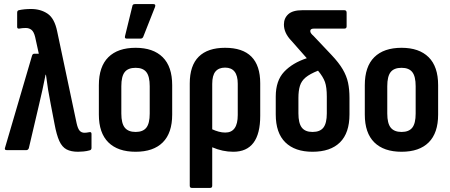

<svg xmlns="http://www.w3.org/2000/svg" viewBox="-20 -735 2204 940"><path d="M362 8Q328 8 306 -3.5Q284 -15 270.5 -44.5Q257 -74 247 -128L228 -227Q221 -262 215.5 -295.5Q210 -329 205 -369H203Q195 -329 187.5 -294Q180 -259 171 -222L121 -9Q117 0 109 0H13Q0 0 5 -13L137 -463Q140 -472 148 -472H170L152 -554Q146 -579 134.5 -588.5Q123 -598 106 -598Q89 -598 74 -595Q64 -594 64 -603V-673Q64 -683 72 -685Q85 -688 100.5 -689.5Q116 -691 132 -691Q179 -691 213 -668Q247 -645 260 -581L355 -132Q361 -105 370 -95Q379 -85 394 -85Q403 -85 418 -88Q428 -90 428 -79V-11Q428 -1 419 1Q405 5 389.5 6.5Q374 8 362 8Z M644 8Q557 8 510.5 -38Q464 -84 464 -174V-318Q464 -409 510.5 -455Q557 -501 644 -501Q730 -501 776.5 -455Q823 -409 823 -318V-174Q823 -84 777 -38Q731 8 644 8ZM644 -89Q680 -89 696.5 -110Q713 -131 713 -179V-313Q713 -361 696.5 -382Q680 -403 644 -403Q607 -403 590.5 -382Q574 -361 574 -313V-179Q574 -131 591 -110Q608 -89 644 -89ZM600 -546Q589 -546 592 -558L628 -705Q629 -715 641 -715H731Q744 -715 739 -701L681 -554Q677 -546 668 -546Z M919 185Q909 185 909 174V-326Q909 -414 953 -457.5Q997 -501 1082 -501Q1254 -501 1254 -327V-168Q1254 8 1122 8Q1070 8 1019 -14V174Q1019 185 1009 185ZM1019 -324V-102Q1034 -95 1050.5 -90.5Q1067 -86 1083 -86Q1144 -86 1144 -172V-325Q1144 -404 1082 -404Q1051 -404 1035 -385Q1019 -366 1019 -324Z M1510 8Q1424 8 1377 -38Q1330 -84 1330 -175V-262Q1330 -340 1371 -383.5Q1412 -427 1482 -450L1407 -535Q1370 -573 1370 -615Q1370 -646 1391.5 -665.5Q1413 -685 1460 -685H1666Q1677 -685 1677 -673V-606Q1677 -595 1666 -595H1517Q1499 -595 1499 -583Q1499 -577 1503.5 -571Q1508 -565 1516 -558L1603 -466Q1639 -428 1658 -395.5Q1677 -363 1684 -330Q1691 -297 1691 -256V-175Q1691 -84 1644.5 -38Q1598 8 1510 8ZM1441 -180Q1441 -132 1457.5 -110.5Q1474 -89 1510 -89Q1547 -89 1563.5 -110.5Q1580 -132 1580 -180V-262Q1580 -308 1571 -333.5Q1562 -359 1537 -389Q1497 -373 1476.5 -356Q1456 -339 1448.5 -315Q1441 -291 1441 -256Z M1946 8Q1859 8 1812.5 -38Q1766 -84 1766 -174V-318Q1766 -409 1812.5 -455Q1859 -501 1946 -501Q2032 -501 2078.5 -455Q2125 -409 2125 -318V-174Q2125 -84 2079 -38Q2033 8 1946 8ZM1946 -89Q1982 -89 1998.5 -110Q2015 -131 2015 -179V-313Q2015 -361 1998.5 -382Q1982 -403 1946 -403Q1909 -403 1892.5 -382Q1876 -361 1876 -313V-179Q1876 -131 1893 -110Q1910 -89 1946 -89Z"/></svg>

Font: Sofia Sans Condensed
Style: Bold
Weight: 700
Designer: Botio Nikoltchev, Ani Petrova
Foundry: lettersoup
Version: Version 4.101; ttfautohint (v1.8.4.7-5d5b)